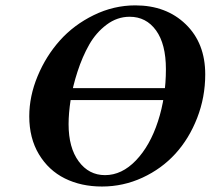

<svg xmlns="http://www.w3.org/2000/svg" viewBox="-20 -678 777 708"><path d="M168 -309.1 175.8 -353H646L640.1 -309.1ZM87.9 -249Q87.9 -323.2 118.7 -397.2Q149.4 -471.2 200.9 -528.8Q252.4 -586.4 325.9 -622.3Q399.4 -658.2 479 -658.2Q592.8 -658.2 664.8 -588.6Q736.8 -519 736.8 -403.8Q736.8 -319.3 707 -242.9Q677.2 -166.5 626.7 -111.1Q576.2 -55.7 505.4 -22.9Q434.6 9.8 356 9.8Q279.3 9.8 219.2 -20Q159.2 -49.8 123.5 -109.1Q87.9 -168.5 87.9 -249ZM232.9 -220.2Q232.9 -133.3 270.3 -82.8Q307.6 -32.2 367.2 -32.2Q429.2 -32.2 481.2 -86.4Q533.2 -140.6 562.5 -230.5Q591.8 -320.3 591.8 -422.9Q591.8 -515.6 555.4 -565.9Q519 -616.2 458 -616.2Q412.1 -616.2 373 -586.9Q334 -557.6 308.8 -513.2Q283.7 -468.8 265.9 -414.1Q248 -359.4 240.5 -309.8Q232.9 -260.3 232.9 -220.2Z"/></svg>

Font: Common Serif
Style: Bold Italic
Weight: 700
Italic angle: -12°
Designer: Philipp H. Poll, Khaled Hosny
Foundry: Stefan Peev, Context Ltd.
Version: Version 1.026